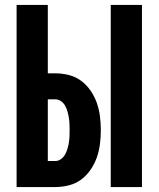

<svg xmlns="http://www.w3.org/2000/svg" viewBox="-20 -755 640 775"><path d="M427 0V-735H553V0ZM47 0V-735H173V-459H203Q231 -459 258.5 -452Q286 -445 308 -428.5Q330 -412 346 -388.5Q362 -365 371 -339Q380 -313 383.5 -285Q387 -257 387 -230Q387 -202 383.5 -174Q380 -146 371 -120Q362 -94 346 -70.5Q330 -47 308 -30.5Q286 -14 258.5 -7Q231 0 203 0ZM203 -105Q216 -105 226.5 -113Q237 -121 243 -132Q249 -143 252.5 -155Q256 -167 258 -179.5Q260 -192 260.5 -204.5Q261 -217 261 -230Q261 -242 260.5 -254.5Q260 -267 258 -279.5Q256 -292 252.5 -304.5Q249 -317 243 -328Q237 -339 226.5 -346.5Q216 -354 203 -354H173V-105Z"/></svg>

Font: Iosevka Curly XBdEx
Style: Regular
Weight: 800
Width: 7
Monospace: yes
Designer: Belleve Invis
Foundry: Belleve Invis
Version: Version 11.1.0; ttfautohint (v1.8.3)